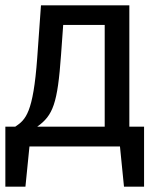

<svg xmlns="http://www.w3.org/2000/svg" viewBox="-20 -547 598 717"><path d="M75 150 90 0H428L443 150H518V-74H463V-527H133L119 -331C104 -125 76 -100 37 -74H0V150ZM208 -343 216 -454H371V-74H119C178 -116 195 -160 208 -343Z"/></svg>

Font: FiraGO Unicode
Style: Regular
Weight: 400
Designer: bBox Type
Foundry: bBox Type GmbH
Version: Version 1.001;PS 001.001;hotconv 1.0.88;makeotf.lib2.5.64775